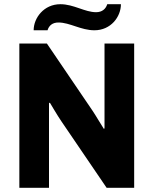

<svg xmlns="http://www.w3.org/2000/svg" viewBox="-20 -893 731 913"><path d="M555 -873H490C483 -850 465 -835 437 -835C383 -835 331 -873 267 -873C189 -873 140 -808 140 -749H206C213 -772 230 -786 258 -786C312 -786 365 -749 429 -749C507 -749 555 -813 555 -873ZM487 0H618V-686H477V-283L474 -280C455 -309 438 -340 419 -368L203 -686H72V0H213V-402L217 -405C217 -405 254 -342 272 -316Z"/></svg>

Font: Chivo
Style: Bold
Weight: 700
Designer: Hector Gatti
Foundry: Omnibus-Type
Version: Version 1.003;PS 001.003;hotconv 1.0.70;makeotf.lib2.5.58329